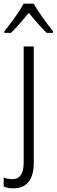

<svg xmlns="http://www.w3.org/2000/svg" viewBox="-50 -785 309 1046"><path d="M-30 231V182Q-8 191 18 191Q79 191 79 100V-532H134V102Q134 171 105.5 206Q77 241 24 241Q-8 241 -30 231ZM239 -615V-606H204Q168 -640 107 -715Q84 -687 57 -656Q30 -625 10 -606H-26V-615Q2 -649 32.5 -692Q63 -735 79 -765H134Q151 -733 183 -688.5Q215 -644 239 -615Z"/></svg>

Font: Noto Sans UI NarrowLight
Style: Regular
Weight: 300
Width: 4
Designer: Monotype Design Team
Foundry: Monotype Imaging Inc.
Version: Version 1.001